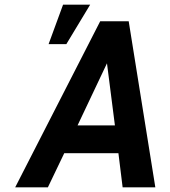

<svg xmlns="http://www.w3.org/2000/svg" viewBox="-20 -802 729 822"><path d="M487 -146 505 0H645L531 -711H409L45 0H185L255 -146ZM312 -265 438 -531 472 -265ZM250 -782 188 -613H264L366 -782Z"/></svg>

Font: Asimov
Style: NarIt
Weight: 500
Designer: Google
Version: Version 2.000980; 2014